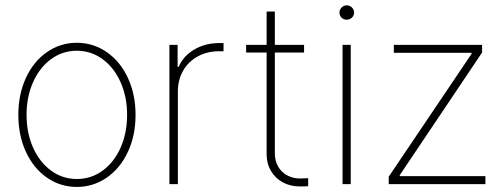

<svg xmlns="http://www.w3.org/2000/svg" viewBox="-20 -701 1917 731"><path d="M49.8 -263.7Q49.8 -341.8 78.6 -404.3Q107.4 -466.8 158.4 -502.4Q209.5 -538.1 272.5 -538.1Q335.4 -538.1 386.7 -502.4Q438 -466.8 467 -404.1Q496.1 -341.3 496.1 -263.7Q496.1 -185.5 467 -123Q438 -60.5 386.7 -24.9Q335.4 10.7 272.5 10.7Q209.5 10.7 158.4 -24.9Q107.4 -60.5 78.6 -123Q49.8 -185.5 49.8 -263.7ZM463.9 -263.7Q463.9 -332 439.2 -387.7Q414.6 -443.4 370.8 -475.6Q327.1 -507.8 272.5 -507.8Q217.8 -507.8 174.1 -475.6Q130.4 -443.4 105.7 -387.7Q81.1 -332 81.1 -263.7Q81.1 -195.3 105.7 -139.6Q130.4 -84 174.1 -51.8Q217.8 -19.5 272.5 -19.5Q327.6 -19.5 371.3 -51.8Q415 -84 439.5 -139.6Q463.9 -195.3 463.9 -263.7Z M625 -530.3H656.2V-446.3H660.2Q677.7 -487.8 719.7 -512.5Q761.7 -537.1 815.4 -537.1H831.1V-505.9H814.5Q769 -505.9 733.2 -486.3Q697.3 -466.8 677.2 -431.9Q657.2 -397 657.2 -352.5V0H625Z M1137.7 -501H1026.4V-118.2Q1026.4 -87.9 1039.3 -66.2Q1052.2 -44.4 1074 -33Q1095.7 -21.5 1121.1 -21.5L1153.3 -22.5V7.8Q1146.5 8.8 1120.1 8.8Q1086.4 8.8 1057.9 -6.1Q1029.3 -21 1012.2 -49.3Q995.1 -77.6 995.1 -115.2V-501H917V-530.3H995.1V-657.2H1026.4V-530.3H1137.7Z M1284.2 -530.3H1315.4V0H1284.2ZM1272.5 -653.3Q1272.5 -664.6 1280.8 -672.6Q1289.1 -680.7 1299.8 -680.7Q1311.5 -680.7 1319.8 -672.6Q1328.1 -664.6 1328.1 -653.3Q1328.1 -641.6 1319.8 -633.8Q1311.5 -626 1299.8 -626Q1288.6 -626 1280.5 -633.8Q1272.5 -641.6 1272.5 -653.3Z M1460 -28.3 1775.4 -496.1V-500H1479.5V-530.3H1815.4V-501L1502 -34.2V-30.3H1828.1V0H1460Z"/></svg>

Font: Pretendard JP Thin
Style: Regular
Weight: 100
Designer: Base glyphs from Inter by Rasmus Andersson; Hangeul glyphs from Noto Sans CJK(Source Han Sans) by Jang Soo-young and Kan
Foundry: Kil Hyung-jin
Version: Version 1.309